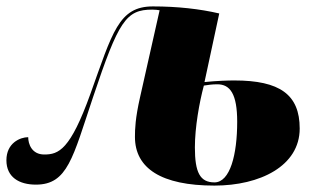

<svg xmlns="http://www.w3.org/2000/svg" viewBox="-22 -569 993 599"><path d="M647 10C789 10 913 -51 913 -168C913 -274 851 -318 709 -318C690 -318 655 -317 616 -313L662 -527C602 -541 532 -549 455 -549C348 -549 329 -468 260 -276C197 -101 161 -87 116 -87C77 -87 66 -120 66 -141C41 -141 -2 -123 -2 -69C-2 -16 38 7 90 7C189 7 205 -77 268 -265C348 -504 371 -539 453 -539C463 -539 469 -538 476 -537L415 -266C400 -200 399 -166 399 -142C399 -44 481 10 647 10ZM647 0C602 0 586 -31 586 -109C586 -172 600 -250 614 -302C627 -304 639 -306 656 -306C696 -306 718 -276 718 -189C718 -87 696 0 647 0Z"/></svg>

Font: Noto Serif Display Black
Style: Italic
Weight: 900
Italic angle: -12°
Designer: Monotype Design Team
Foundry: Monotype Imaging Inc.
Version: Version 2.009